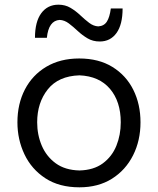

<svg xmlns="http://www.w3.org/2000/svg" viewBox="-20 -781 667 812"><path d="M315.9 11.2Q230.5 11.2 171.9 -27.1Q113.3 -65.4 83.5 -128.2Q53.7 -190.9 53.7 -263.7Q53.7 -341.8 85.4 -402.8Q117.2 -463.9 176 -498.8Q234.9 -533.7 314.9 -533.7Q397.5 -533.7 455.3 -498Q513.2 -462.4 543.7 -401.4Q574.2 -340.3 574.2 -263.7Q574.2 -186.5 542.7 -124Q511.2 -61.5 453.4 -25.1Q395.5 11.2 315.9 11.2ZM315.9 -60.1Q376 -61.5 414.8 -90.1Q453.6 -118.7 472.2 -164.6Q490.7 -210.4 490.7 -263.7Q490.7 -351.6 445.1 -405.3Q399.4 -459 315.9 -462.4Q227.1 -459.5 182.1 -403.1Q137.2 -346.7 137.2 -263.7Q137.2 -210.9 156.7 -165Q176.3 -119.1 215.8 -90.3Q255.4 -61.5 315.9 -60.1ZM401.9 -605.5Q372.6 -605.5 350.1 -618.9Q327.6 -632.3 308.6 -650.1Q289.6 -668 271.2 -681.9Q252.9 -695.8 232.4 -696.8Q185.5 -693.8 178.2 -621.1H127.9Q127.9 -689 154.5 -725.1Q181.2 -761.2 227.1 -761.2Q255.9 -761.2 278.3 -747.8Q300.8 -734.4 319.8 -716.3Q338.9 -698.2 357.2 -684.3Q375.5 -670.4 395.5 -669.4Q419.9 -670.9 431.9 -689.5Q443.8 -708 448.7 -745.1H498.5Q498.5 -677.2 472.7 -641.4Q446.8 -605.5 401.9 -605.5Z"/></svg>

Font: Pinar DS2-Regular
Style: Regular
Weight: 400
Designer: Amin Abedi
Version: Version 2.000